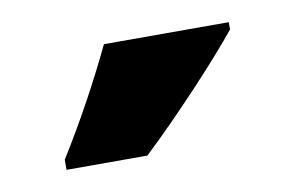

<svg xmlns="http://www.w3.org/2000/svg" viewBox="-35 -817 402 262"><g transform="rotate(-10 166.5 -686.0)"><path d="M293 -756V-766H120C99 -722 73 -673 40 -620V-606H152C201 -652 265 -721 293 -756Z"/></g></svg>

Font: Noto Sans Bengali ExtraCondensed ExtraBold
Style: Regular
Weight: 800
Width: 2
Designer: Joana Ranito - Universal Thirst; Jelle Bosma - Monotype Design Team
Foundry: Universal Thirst ehf.
Version: Version 3.000